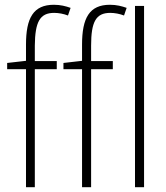

<svg xmlns="http://www.w3.org/2000/svg" viewBox="-20 -785 698 805"><path d="M218 -495V-529H126V-594C127 -693 147 -731 207 -731C226 -731 247 -727 265 -720L276 -752C256 -759 234 -765 206 -765C120 -765 89 -710 89 -598V-530L10 -521V-495H89V0H126V-495ZM453 -495V-529H362V-594C362 -693 382 -731 442 -731C461 -731 482 -727 500 -720L511 -752C491 -759 469 -765 441 -765C355 -765 324 -710 324 -598V-530L246 -521V-495H324V0H362V-495ZM584 0V-760H546V0Z"/></svg>

Font: Noto Sans Condensed ExtraLight
Style: Regular
Weight: 200
Width: 3
Designer: Monotype Design Team
Foundry: Monotype Imaging Inc.
Version: Version 2.013